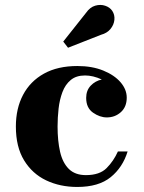

<svg xmlns="http://www.w3.org/2000/svg" viewBox="-20 -732 572 762"><path d="M381 -594 250 -542.5 231 -567 321 -680.5Q337 -703.5 358 -709.5Q379 -715.5 397.5 -709.2Q416 -703 425.5 -689Q436 -673 434 -653.2Q432 -633.5 418.5 -617Q405 -600.5 381 -594ZM486.5 -131Q467 -67.5 419.2 -28.8Q371.5 10 286.5 10Q218.5 10 163.2 -16.2Q108 -42.5 75.5 -95.8Q43 -149 43 -230Q43 -301.5 71.5 -355.5Q100 -409.5 154.5 -439.8Q209 -470 287 -470Q345.5 -470 389.8 -452Q434 -434 458.5 -405.5Q483 -377 483 -344.5Q483 -308 459.8 -287Q436.5 -266 404 -266Q376 -266 349 -285Q322 -304 322 -343.5Q322 -373 340 -392Q358 -411 384 -416.5Q349.5 -432.5 317.5 -432.5Q282.5 -432.5 260.8 -414.5Q239 -396.5 227.8 -366.5Q216.5 -336.5 212.5 -301Q208.5 -265.5 208.5 -230Q208.5 -173 218.5 -129.5Q228.5 -86 253.2 -61.5Q278 -37 321 -37Q375.5 -37 403.2 -65Q431 -93 448 -131Z"/></svg>

Font: Bodoni* 06pt
Style: Bold
Weight: 700
Version: Version 2.3